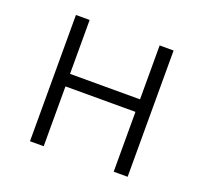

<svg xmlns="http://www.w3.org/2000/svg" viewBox="-98 -648 810 763"><g transform="rotate(20 306.5 -267.0)"><path d="M100 0H158V-253H454V0H513V-534H454V-306H158V-534H100Z"/></g></svg>

Font: Noto Sans KR Light
Style: Regular
Weight: 300
Designer: Ryoko NISHIZUKA 西塚涼子 (kana, bopomofo & ideographs); Paul D. Hunt (Latin, Greek & Cyrillic); Sandoll Communications 산돌커뮤니
Foundry: Adobe
Version: Version 2.004;hotconv 1.0.118;makeotfexe 2.5.65603